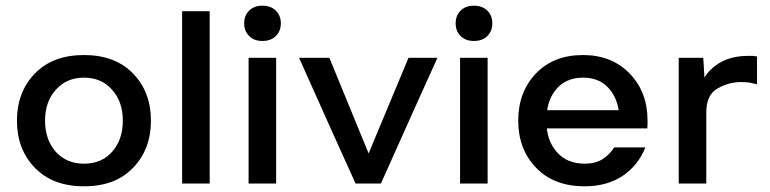

<svg xmlns="http://www.w3.org/2000/svg" viewBox="-20 -650 2727 680"><path d="M415 -222.7C415 -177.7 402.3 -141 377 -112.3C352.2 -84.3 319 -70.3 277.3 -70.3C236.3 -70.3 203.1 -84.3 177.7 -112.3C152.3 -141 139.6 -177.7 139.6 -222.7C139.6 -267.6 152.3 -304 177.7 -332C203.1 -360.7 236.3 -375 277.3 -375C319 -375 352.2 -360.7 377 -332C402.3 -304 415 -267.6 415 -222.7ZM40 -222.7C40 -154.9 61.2 -99.3 103.5 -55.7C145.8 -12 203.8 9.8 277.3 9.8H278.3C351.9 9.8 409.5 -12 451.2 -55.7C493.5 -99.3 514.6 -154.9 514.6 -222.7C514.6 -290.4 493.5 -346 451.2 -389.6C408.9 -433.3 350.9 -455.1 277.3 -455.1C203.8 -455.1 145.8 -433.3 103.5 -389.6C61.2 -346 40 -290.4 40 -222.7Z M625 -610.4V-552.7V-433.6V-354.5V-270.5V-118.2V0H722.7V-116.2V-264.6V-346.7V-424.8V-457V-544.9V-610.4Z M860.4 -445.3V-354.5V-184.6V-86.9V0H958V-166V-334V-403.3V-445.3ZM844.7 -567.4C844.7 -549.2 850.6 -534.2 862.3 -522.5C874 -510.7 889.6 -504.9 909.2 -504.9C929.4 -504.9 945.3 -510.7 957 -522.5C968.8 -534.2 974.6 -549.2 974.6 -567.4C974.6 -585.6 968.8 -600.6 957 -612.3C945.3 -624 929.4 -629.9 909.2 -629.9C889.6 -629.9 874 -624 862.3 -612.3C850.6 -600.6 844.7 -585.6 844.7 -567.4Z M1277.3 0H1289.1H1329.1C1428.7 -222.7 1495.4 -371.1 1529.3 -445.3H1426.8C1369.8 -308.9 1322.7 -196 1285.5 -106.6C1218.2 -270.7 1171.9 -383.6 1146.5 -445.3H1039.1C1127.6 -247.4 1194.3 -99 1239.3 0H1241.2Z M1609.4 -445.3V-354.5V-184.6V-86.9V0H1707V-166V-334V-403.3V-445.3ZM1593.8 -567.4C1593.8 -549.2 1599.6 -534.2 1611.3 -522.5C1623 -510.7 1638.7 -504.9 1658.2 -504.9C1678.4 -504.9 1694.3 -510.7 1706.1 -522.5C1717.8 -534.2 1723.6 -549.2 1723.6 -567.4C1723.6 -585.6 1717.8 -600.6 1706.1 -612.3C1694.3 -624 1678.4 -629.9 1658.2 -629.9C1638.7 -629.9 1623 -624 1611.3 -612.3C1599.6 -600.6 1593.8 -585.6 1593.8 -567.4Z M1815.4 -222.7C1815.4 -154.9 1836.6 -99.3 1878.9 -55.7C1920.6 -12 1977.9 9.8 2050.8 9.8C2103.5 9.8 2148.4 -2.6 2185.5 -27.3C2222.7 -52.7 2249.3 -86.3 2265.6 -127.9H2209H2173.8H2168H2155.3C2144.2 -110.4 2130.2 -96.4 2113.3 -85.9C2096.4 -75.5 2075.5 -70.3 2050.8 -70.3C2009.1 -70.3 1976.2 -84 1952.2 -111.3C1932.5 -133.6 1920.6 -161.6 1916.6 -195.3H2173.8H2218.8H2234.4H2272.5C2272.5 -199.9 2272.8 -204.4 2273.4 -209V-222.7C2273.4 -290.4 2252.3 -346 2210 -389.6C2167.6 -433.3 2112.6 -455.1 2044.9 -455.1C1975.3 -455.1 1919.6 -433.3 1877.9 -389.6C1836.3 -346 1815.4 -290.4 1815.4 -222.7ZM1917.8 -259.8C1922.4 -289 1932.9 -313.4 1949.2 -333C1972 -361 2003.9 -375 2044.9 -375C2085.9 -375 2117.5 -361 2139.7 -333C2156 -313.4 2166.4 -289 2171.1 -259.8Z M2383.8 -445.3V-354.5V-184.6V-86.9V0H2481.4V-116.2V-243.2V-252C2481.4 -293.6 2494.8 -321.9 2521.5 -336.9C2548.8 -351.9 2576.2 -359.4 2603.5 -359.4C2614.6 -359.4 2625 -358.7 2634.8 -357.4C2644.5 -355.5 2653.3 -353.5 2661.1 -351.6V-450.2C2655.3 -450.8 2650.1 -451.5 2645.5 -452.1H2628.9C2574.9 -452.1 2531.2 -436.2 2498 -404.3C2489.2 -395.8 2481.5 -386.1 2475 -375.2C2473.3 -405.5 2471.9 -428.8 2470.7 -445.3Z"/></svg>

Font: Helmet
Style: Regular
Weight: 400
Designer: Carl Enlund
Version: 1.0